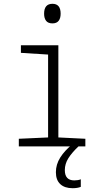

<svg xmlns="http://www.w3.org/2000/svg" viewBox="-20 -770 540 1010"><path d="M256 -647Q233 -647 222.5 -660.5Q212 -674 212 -698Q212 -750 256 -750Q299 -750 299 -698Q299 -674 288.5 -660.5Q278 -647 256 -647ZM79 0V-40L233 -47V-483L90 -492V-532H287V-47L429 -40V0ZM362 220Q320 220 297 198.5Q274 177 274 136Q274 95 297 58.5Q320 22 361 -11L393 0Q358 33 339.5 62.5Q321 92 321 125Q321 179 371 179Q380 179 389.5 177.5Q399 176 405 173V213Q388 220 362 220Z"/></svg>

Font: Noto Sans Mono ExtraCondensed Light
Style: Regular
Weight: 300
Width: 2
Designer: Monotype Design Team
Foundry: Monotype Imaging Inc.
Version: Version 2.014; ttfautohint (v1.8.4.7-5d5b)